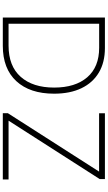

<svg xmlns="http://www.w3.org/2000/svg" viewBox="280 -1048 768 1368"><g transform="rotate(90 664.0 -364.0)"><path d="M306.6 0H105V-727.5H322.3Q424.3 -727.5 497.1 -684.3Q569.8 -641.1 608.6 -560.1Q647.5 -479 647.5 -365.7Q647.5 -192.9 558.3 -96.4Q469.2 0 306.6 0ZM148.9 -41H304.7Q450.7 -41 527.3 -127.4Q604 -213.9 604 -365.7Q604 -516.1 530.8 -601.3Q457.5 -686.5 320.3 -686.5H148.9ZM786.6 0V-36.1L1202.6 -686H787.1V-727.5H1255.9V-690.4L839.8 -41H1258.8V0Z"/></g></svg>

Font: Inter Extra Light
Style: Regular
Weight: 200
Designer: Rasmus Andersson
Foundry: rsms
Version: Version 4.000;git-3c8e0fc